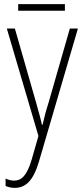

<svg xmlns="http://www.w3.org/2000/svg" viewBox="-20 -667 402 929"><path d="M294 -647H68V-615H294ZM13 -529 166 -9 133 106C110 183 84 207 48 207C34 207 20 203 7 197V233C22 239 35 242 51 242C106 242 142 205 169 113L357 -529H318L214 -167C202 -130 194 -99 186 -63H183C178 -86 173 -107 156 -166L52 -529Z"/></svg>

Font: Noto Sans Condensed ExtraLight
Style: Regular
Weight: 200
Width: 3
Designer: Monotype Design Team
Foundry: Monotype Imaging Inc.
Version: Version 2.013